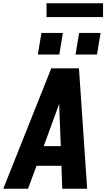

<svg xmlns="http://www.w3.org/2000/svg" viewBox="-32 -1152 652 1172"><path d="M-12 0 281 -735H450L500 0H348L343 -140H191L139 0ZM339 -260 330 -490Q330 -497 330 -504Q330 -511 329 -518Q327 -511 324.5 -504Q322 -497 319 -490L235 -260ZM429 -819 451 -951H582L560 -819ZM199 -819 221 -951H352L330 -819ZM252 -1048V-1132H597V-1048Z"/></svg>

Font: Iosevka SS04 Heavy Extended
Style: Italic
Weight: 900
Width: 7
Italic angle: -9°
Monospace: yes
Designer: Belleve Invis
Foundry: Belleve Invis
Version: Version 19.0.0; ttfautohint (v1.8.4)